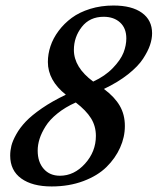

<svg xmlns="http://www.w3.org/2000/svg" viewBox="-20 -671 574 699"><path d="M168 7.8Q97.7 7.8 57.4 -21.2Q17.1 -50.3 17.1 -104.5Q17.1 -122.6 21.5 -140.4Q25.9 -158.2 39.1 -181.9Q52.2 -205.6 73.7 -228.3Q95.2 -251 132.8 -276.9Q170.4 -302.7 219.7 -326.2Q154.3 -378.4 154.3 -445.3Q154.3 -474.1 163.8 -502.9Q173.3 -531.7 193.4 -558.6Q213.4 -585.4 241.2 -606Q269 -626.5 308.3 -638.7Q347.7 -650.9 393.1 -650.9Q460 -650.9 496.8 -624.3Q533.7 -597.7 533.7 -549.8Q533.7 -529.3 526.1 -506.8Q518.6 -484.4 500.7 -457Q482.9 -429.7 446.3 -400.6Q409.7 -371.6 358.4 -347.2Q397.5 -317.9 416 -285.9Q434.6 -253.9 434.6 -212.4Q434.6 -171.9 417.2 -133.3Q399.9 -94.7 367.7 -63Q335.4 -31.2 283.4 -11.7Q231.4 7.8 168 7.8ZM319.3 -374Q362.8 -394 391.1 -423.6Q419.4 -453.1 429.7 -479.5Q439.9 -505.9 439.9 -531.2Q439.9 -568.4 417.2 -589.1Q394.5 -609.9 357.4 -609.9Q306.6 -609.9 277.8 -573Q249 -536.1 249 -489.3Q249 -425.8 319.3 -374ZM198.2 -31.2Q250 -31.2 289.6 -75.2Q329.1 -119.1 329.1 -176.3Q329.1 -211.9 311.3 -240.5Q293.5 -269 255.9 -297.9Q217.3 -280.8 189 -257.8Q160.6 -234.9 145.8 -210.9Q130.9 -187 124 -165.3Q117.2 -143.6 117.2 -122.6Q117.2 -81.1 139.2 -56.2Q161.1 -31.2 198.2 -31.2Z"/></svg>

Font: Elstob 18pt SemiBold
Style: Italic
Weight: 600
Italic angle: -20°
Designer: Peter S. Baker
Version: Version 1.015